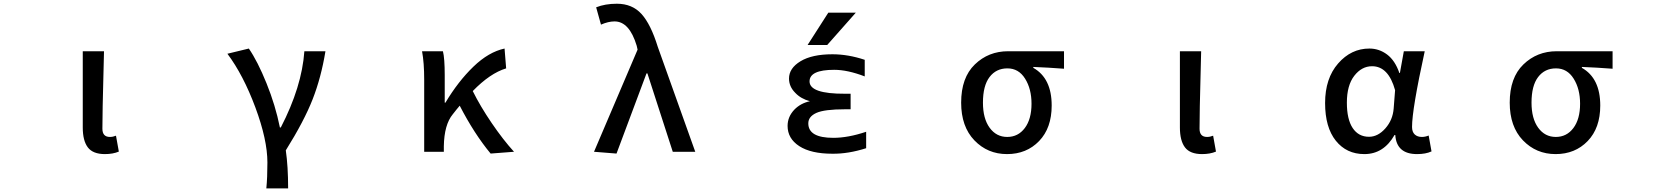

<svg xmlns="http://www.w3.org/2000/svg" viewBox="-20 -830 9040 1050"><path d="M553.7 12.7Q488.3 12.7 460.4 -23.9Q432.6 -60.5 432.6 -132.8V-549.8H548.8Q547.9 -502 545.4 -411.1Q543 -320.3 541.5 -250Q540 -179.7 540 -126Q540 -81.1 581.1 -81.1Q597.7 -81.1 614.3 -87.9L629.9 -1Q597.7 12.7 553.7 12.7Z M1555.7 200.2H1436.5Q1442.4 141.6 1442.4 58.6Q1442.4 -65.4 1376.5 -242.7Q1310.5 -419.9 1223.6 -536.1L1340.8 -564.5Q1388.7 -495.1 1437.5 -374.5Q1486.3 -253.9 1510.7 -132.8H1515.6Q1630.9 -355.5 1644.5 -549.8H1759.8Q1736.3 -406.2 1689.9 -287.6Q1643.6 -168.9 1543 -7.8Q1555.7 80.1 1555.7 200.2Z M2791 0 2663.1 9.8Q2573.2 -98.6 2494.1 -252Q2490.2 -247.1 2476.6 -231Q2462.9 -214.8 2456.1 -205.1Q2409.2 -148.4 2407.2 -30.3V0H2299.8V-393.6Q2299.8 -487.3 2288.1 -549.8H2402.3Q2412.1 -510.7 2412.1 -418.9V-268.6H2416Q2485.4 -384.8 2568.8 -465.3Q2652.3 -545.9 2739.3 -564.5L2748 -456.1Q2660.2 -429.7 2565.4 -332Q2606.4 -249 2668.9 -157.2Q2731.4 -65.4 2791 0Z M3351.6 9.8 3228.5 0 3466.8 -558.6 3461.9 -580.1Q3421.9 -712.9 3340.8 -712.9Q3306.6 -712.9 3266.6 -695.3L3240.2 -790Q3289.1 -809.6 3353.5 -809.6Q3437.5 -809.6 3488.3 -753.4Q3539.1 -697.3 3577.1 -574.2L3782.2 0H3659.2L3520.5 -428.7H3515.6Z M4509.8 -760.7H4660.2L4503.9 -584H4396.5ZM4537.1 -76.2Q4618.2 -76.2 4716.8 -109.4V-19.5Q4619.1 11.7 4532.2 10.7Q4415 10.7 4351.1 -30.8Q4287.1 -72.3 4287.1 -141.6Q4287.1 -191.4 4324.2 -230.5Q4358.4 -265.6 4409.2 -276.4Q4359.4 -290 4329.1 -322.3Q4294.9 -356.4 4294.9 -400.4Q4294.9 -457 4357.9 -495.1Q4420.9 -533.2 4532.2 -533.2Q4618.2 -533.2 4709 -502.9V-412.1Q4615.2 -448.2 4542 -448.2Q4407.2 -448.2 4407.2 -384.8Q4407.2 -316.4 4601.6 -317.4H4631.8V-232.4H4601.6Q4488.3 -232.4 4444.3 -212.4Q4400.4 -192.4 4400.4 -155.3Q4400.4 -76.2 4537.1 -76.2Z M5236.3 -268.6Q5236.3 -405.3 5311 -477.5Q5385.7 -549.8 5493.2 -549.8H5798.8V-454.1Q5710 -460.9 5630.9 -463.9V-459Q5731.4 -402.3 5731.4 -252.9Q5731.4 -129.9 5662.6 -58.6Q5593.8 12.7 5487.3 12.7Q5380.9 12.7 5308.6 -62.5Q5236.3 -137.7 5236.3 -268.6ZM5621.1 -262.7Q5621.1 -343.8 5585.9 -399.9Q5550.8 -456.1 5489.3 -456.1Q5427.7 -456.1 5391.6 -408.7Q5355.5 -361.3 5355.5 -268.6Q5355.5 -181.6 5392.1 -131.3Q5428.7 -81.1 5488.3 -81.1Q5547.9 -81.1 5584.5 -129.9Q5621.1 -178.7 5621.1 -262.7Z M6553.7 12.7Q6488.3 12.7 6460.4 -23.9Q6432.6 -60.5 6432.6 -132.8V-549.8H6548.8Q6547.9 -502 6545.4 -411.1Q6543 -320.3 6541.5 -250Q6540 -179.7 6540 -126Q6540 -81.1 6581.1 -81.1Q6597.7 -81.1 6614.3 -87.9L6629.9 -1Q6597.7 12.7 6553.7 12.7Z M7441.4 12.7Q7343.8 12.7 7285.2 -60.5Q7226.6 -133.8 7226.6 -266.6Q7226.6 -401.4 7297.9 -482.9Q7369.1 -564.5 7468.8 -564.5Q7522.5 -564.5 7565.9 -531.7Q7609.4 -499 7632.8 -430.7H7635.7L7657.2 -549.8H7771.5Q7702.1 -232.4 7702.1 -135.7Q7702.1 -108.4 7716.8 -94.7Q7731.4 -81.1 7755.9 -81.1Q7774.4 -81.1 7793 -88.9L7808.6 -2Q7777.3 12.7 7729.5 12.7Q7617.2 12.7 7610.4 -91.8H7606.4Q7546.9 12.7 7441.4 12.7ZM7466.8 -82Q7515.6 -82 7556.2 -127.9Q7596.7 -173.8 7601.6 -236.3L7609.4 -336.9Q7573.2 -467.8 7483.4 -467.8Q7426.8 -467.8 7386.2 -415.5Q7345.7 -363.3 7345.7 -268.6Q7345.7 -177.7 7377.4 -129.9Q7409.2 -82 7466.8 -82Z M8236.3 -268.6Q8236.3 -405.3 8311 -477.5Q8385.7 -549.8 8493.2 -549.8H8798.8V-454.1Q8710 -460.9 8630.9 -463.9V-459Q8731.4 -402.3 8731.4 -252.9Q8731.4 -129.9 8662.6 -58.6Q8593.8 12.7 8487.3 12.7Q8380.9 12.7 8308.6 -62.5Q8236.3 -137.7 8236.3 -268.6ZM8621.1 -262.7Q8621.1 -343.8 8585.9 -399.9Q8550.8 -456.1 8489.3 -456.1Q8427.7 -456.1 8391.6 -408.7Q8355.5 -361.3 8355.5 -268.6Q8355.5 -181.6 8392.1 -131.3Q8428.7 -81.1 8488.3 -81.1Q8547.9 -81.1 8584.5 -129.9Q8621.1 -178.7 8621.1 -262.7Z"/></svg>

Font: Gen Shin Gothic Monospace Medium
Style: Regular
Weight: 500
Designer: [Source Han Sans]
Ryoko NISHIZUKA  (kana & ideographs); Paul D. Hunt (Latin, Greek & Cyrillic); Wenlong ZHANG  (bopomofo
Version: Version 1.002.20150607